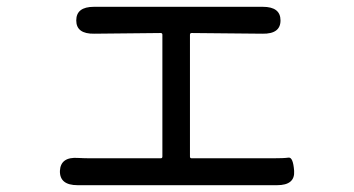

<svg xmlns="http://www.w3.org/2000/svg" viewBox="-20 -537 1040 564"><path d="M208 7Q155 7 156 -35Q158 -77 210 -73Q227 -72 252 -72H452Q457 -72 457 -77V-435Q457 -440 452 -440L257 -438Q204 -437 204 -477Q204 -517 256 -517H752Q804 -517 804 -477Q804 -437 751 -438L543 -440Q538 -440 538 -435V-77Q538 -72 543 -72H780Q814 -72 827.5 -74Q841 -76 844 -35Q847 7 794 7Z"/></svg>

Font: Resource Han Rounded HK
Style: Regular
Weight: 400
Designer: Cyano Hao (round all glyphs); Ryoko NISHIZUKA  (kana, bopomofo & ideographs); Paul D. Hunt (Latin, Greek & Cyrillic); Sa
Foundry: Cyano Hao
Version: 0.990